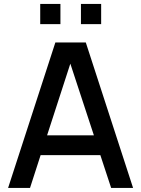

<svg xmlns="http://www.w3.org/2000/svg" viewBox="-20 -930 698 950"><path d="M380.5 -810.5V-910.5H480.5V-810.5ZM179 -810.5V-910.5H279V-810.5ZM20 0 254 -720H404.5L638.5 0H530L476.5 -162.5H181L128.5 0ZM213 -260.5H444.5L328 -615Z"/></svg>

Font: Cns Manrope SemBd
Style: Regular
Weight: 600
Designer: Mikhail Sharanda
Foundry: Mikhail Sharanda
Version: Version 4.504